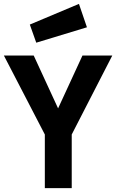

<svg xmlns="http://www.w3.org/2000/svg" viewBox="-20 -965 597 985"><path d="M348 -275V0H210V-275L0 -680H153L278 -409L403 -680H556ZM133 -839 385 -945 426 -825 166 -746Z"/></svg>

Font: TitilliumText
Style: ExtraBold
Weight: 800
Designer: Accademia di Belle Arti di Urbino and others
Foundry: Accademia di Belle Arti di Urbino and others.
Version: Version 60.001